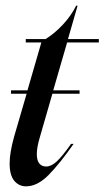

<svg xmlns="http://www.w3.org/2000/svg" viewBox="-20 -646 369 678"><path d="M74 -315H19V-327H77L126 -496H71V-508H141Q173 -528 202 -559Q231 -590 249 -626H254L220 -508H329V-496H217L168 -327H261V-315H165L120 -159Q110 -125 110 -102Q110 -79 119 -68.5Q128 -58 143 -58Q161 -58 180.5 -76Q200 -94 231 -138H240Q191 -68 151.5 -28Q112 12 72 12Q47 12 30.5 -7.5Q14 -27 14 -69Q14 -107 30 -164Z"/></svg>

Font: Nyght Serif Italic
Style: Regular
Weight: 400
Italic angle: -16°
Designer: Maksym Kobuzan
Version: Version 0.410